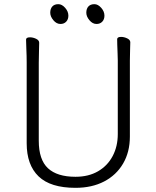

<svg xmlns="http://www.w3.org/2000/svg" viewBox="-20 -885 750 921"><path d="M443 -770Q460 -770 470.5 -781Q481 -792 481 -810Q481 -830 465.5 -847.5Q450 -865 433 -865Q414 -865 404 -854Q394 -843 394 -824Q394 -806 409 -788Q424 -770 443 -770ZM270 -770Q287 -770 297.5 -781Q308 -792 308 -810Q308 -830 292.5 -847.5Q277 -865 260 -865Q241 -865 231 -854Q221 -843 221 -824Q221 -806 236 -788Q251 -770 270 -770ZM545 -595V-242Q545 -183 520.5 -136.5Q496 -90 450.5 -63.5Q405 -37 342 -37Q254 -37 210 -78Q166 -119 166 -210V-584Q166 -610 167 -639Q168 -668 168 -680Q168 -692 153 -699Q138 -706 124 -706Q105 -706 105 -695Q105 -678 106.5 -647.5Q108 -617 108 -586V-198Q108 -94 165 -39Q222 16 342 16Q421 16 479.5 -14.5Q538 -45 570.5 -100.5Q603 -156 603 -230V-594Q603 -620 604 -645Q605 -670 605 -682Q605 -694 590 -701Q575 -708 561 -708Q542 -708 542 -697Q542 -689 542.5 -670Q543 -651 544 -630Q545 -609 545 -595Z"/></svg>

Font: Klee One
Style: Regular
Weight: 400
Designer: Fontworks Inc.
Foundry: Fontworks Inc.
Version: Version 1.100